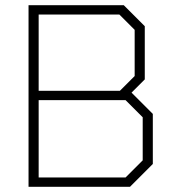

<svg xmlns="http://www.w3.org/2000/svg" viewBox="-20 -720 669 740"><path d="M90 -700H457L538 -619V-414L487 -363L569 -281V-88L481 0H90ZM442 -370 499 -427V-605L440 -664H129V-370ZM464 -36 530 -102V-268L464 -334H129V-36Z"/></svg>

Font: Chakra Petch ExtraLight
Style: Regular
Weight: 275
Designer: Katatrad Aksorn Co.,Ltd.
Foundry: Cadson Demak Co.,Ltd.
Version: Version 1.000; ttfautohint (v1.6)